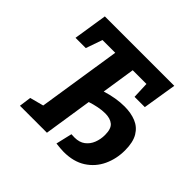

<svg xmlns="http://www.w3.org/2000/svg" viewBox="-170 -895 1097 1097"><g transform="rotate(45 378.5 -347.0)"><path d="M474 10Q459 10 444.5 8.5Q430 7 411 5L434 -93Q441 -93 447 -92.5Q453 -92 460 -92Q499 -92 524 -111Q549 -130 561 -160.5Q573 -191 573 -226Q573 -276 550 -295Q527 -314 487 -314Q460 -314 430.5 -308Q401 -302 374 -293L329 0H111L121 -73L204 -95L282 -599H179L144 -499H61L93 -704H654L621 -499H538L534 -599H423L392 -396Q469 -420 537 -420Q589 -420 629.5 -403.5Q670 -387 693 -348.5Q716 -310 716 -244Q716 -176 689 -118Q662 -60 608 -25Q554 10 474 10Z"/></g></svg>

Font: Bitter
Style: Bold Italic
Weight: 700
Italic angle: -9°
Designer: Sol Matas, and Bitter project Authors
Foundry: Sol Matas
Version: Version 2.001